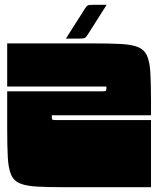

<svg xmlns="http://www.w3.org/2000/svg" viewBox="-20 -781 660 801"><path d="M255 0Q182 0 135.5 -2.5Q89 -5 63 -16Q37 -27 26 -53Q15 -79 12.5 -125.5Q10 -172 10 -245V-400H405Q420 -400 422 -402.5Q424 -405 424 -420H10V-600H365Q438 -600 484.5 -597.5Q531 -595 557 -584Q583 -573 594 -547Q605 -521 607.5 -475Q610 -429 610 -355V-300H196Q196 -285 198 -282.5Q200 -280 215 -280H610V0ZM425 -761 352 -646Q344 -633 339.5 -627.5Q335 -622 327.5 -621Q320 -620 304 -620H255L328 -735Q336 -748 340.5 -753.5Q345 -759 352.5 -760Q360 -761 376 -761Z"/></svg>

Font: Badeen Display
Style: Regular
Weight: 400
Version: Version 1.000; ttfautohint (v1.8.4.7-5d5b)